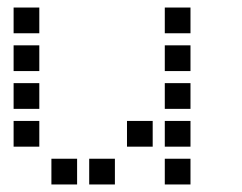

<svg xmlns="http://www.w3.org/2000/svg" viewBox="-20 -504 640 508"><path d="M17 -484Q16 -484 16 -484Q16 -484 16 -483V-417Q16 -416 16 -416Q16 -416 17 -416H83Q84 -416 84 -416Q84 -416 84 -417V-483Q84 -484 84 -484Q84 -484 83 -484ZM417 -484Q416 -484 416 -484Q416 -484 416 -483V-417Q416 -416 416 -416Q416 -416 417 -416H483Q484 -416 484 -416Q484 -416 484 -417V-483Q484 -484 484 -484Q484 -484 483 -484ZM17 -384Q16 -384 16 -384Q16 -384 16 -383V-317Q16 -316 16 -316Q16 -316 17 -316H83Q84 -316 84 -316Q84 -316 84 -317V-383Q84 -384 84 -384Q84 -384 83 -384ZM417 -384Q416 -384 416 -384Q416 -384 416 -383V-317Q416 -316 416 -316Q416 -316 417 -316H483Q484 -316 484 -316Q484 -316 484 -317V-383Q484 -384 484 -384Q484 -384 483 -384ZM17 -284Q16 -284 16 -284Q16 -284 16 -283V-217Q16 -216 16 -216Q16 -216 17 -216H83Q84 -216 84 -216Q84 -216 84 -217V-283Q84 -284 84 -284Q84 -284 83 -284ZM417 -284Q416 -284 416 -284Q416 -284 416 -283V-217Q416 -216 416 -216Q416 -216 417 -216H483Q484 -216 484 -216Q484 -216 484 -217V-283Q484 -284 484 -284Q484 -284 483 -284ZM17 -184Q16 -184 16 -184Q16 -184 16 -183V-117Q16 -116 16 -116Q16 -116 17 -116H83Q84 -116 84 -116Q84 -116 84 -117V-183Q84 -184 84 -184Q84 -184 83 -184ZM317 -184Q316 -184 316 -184Q316 -184 316 -183V-117Q316 -116 316 -116Q316 -116 317 -116H383Q384 -116 384 -116Q384 -116 384 -117V-183Q384 -184 384 -184Q384 -184 383 -184ZM417 -184Q416 -184 416 -184Q416 -184 416 -183V-117Q416 -116 416 -116Q416 -116 417 -116H483Q484 -116 484 -116Q484 -116 484 -117V-183Q484 -184 484 -184Q484 -184 483 -184ZM117 -84Q116 -84 116 -84Q116 -84 116 -83V-17Q116 -16 116 -16Q116 -16 117 -16H183Q184 -16 184 -16Q184 -16 184 -17V-83Q184 -84 184 -84Q184 -84 183 -84ZM217 -84Q216 -84 216 -84Q216 -84 216 -83V-17Q216 -16 216 -16Q216 -16 217 -16H283Q284 -16 284 -16Q284 -16 284 -17V-83Q284 -84 284 -84Q284 -84 283 -84ZM417 -84Q416 -84 416 -84Q416 -84 416 -83V-17Q416 -16 416 -16Q416 -16 417 -16H483Q484 -16 484 -16Q484 -16 484 -17V-83Q484 -84 484 -84Q484 -84 483 -84Z"/></svg>

Font: Doto Black SemiBold
Style: Regular
Weight: 600
Monospace: yes
Version: Version 1.000